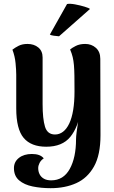

<svg xmlns="http://www.w3.org/2000/svg" viewBox="-20 -761 598 1005"><path d="M245 224Q195 224 151 215Q107 206 80 183Q53 160 53 119Q53 86 79 65.5Q105 45 147 45Q191 45 209 68Q194 78 187 92Q180 106 180 119Q180 137 187.5 151.5Q195 166 210 174.5Q225 183 248 183Q312 183 345 123.5Q378 64 378 -32Q378 -45 381 -69Q384 -93 388 -118Q392 -143 395 -160L403 -186Q390 -96 348 -44.5Q306 7 222 7Q143 7 104 -39Q65 -85 65 -194V-370Q65 -393 61.5 -430Q58 -467 45 -501Q59 -512 78 -521.5Q97 -531 124 -531Q158 -531 180.5 -512.5Q203 -494 203 -460V-216Q203 -139 215.5 -98Q228 -57 268 -57Q291 -57 310 -71.5Q329 -86 342.5 -114.5Q356 -143 363 -185Q370 -227 370 -283Q370 -331 369.5 -364Q369 -397 367 -420Q365 -443 360.5 -462Q356 -481 347 -502Q356 -510 376.5 -520.5Q397 -531 426 -531Q459 -531 482 -510.5Q505 -490 505 -453L506 -53Q506 50 472 110.5Q438 171 379.5 197.5Q321 224 245 224ZM451 -714 289 -571Q277 -572 262 -574Q247 -576 241 -580L331 -740Q347 -743 373.5 -738Q400 -733 423 -726Q446 -719 451 -714Z"/></svg>

Font: Arima Thin
Style: Bold
Weight: 700
Version: Version 1.100